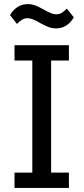

<svg xmlns="http://www.w3.org/2000/svg" viewBox="-20 -919 409 939"><path d="M51 0V-75H138V-623H51V-698H317V-623H230V-75H317V0ZM253 -780Q236 -780 220.5 -785.5Q205 -791 179 -805Q155 -819 140.5 -824.5Q126 -830 115 -830Q100 -830 88.5 -823Q77 -816 63 -802L29 -845Q61 -899 117 -899Q134 -899 149.5 -893.5Q165 -888 191 -874Q215 -860 229.5 -854.5Q244 -849 255 -849Q270 -849 281.5 -856Q293 -863 307 -877L341 -834Q309 -780 253 -780Z"/></svg>

Font: IBM Plex Sans Cond Text
Style: Regular
Weight: 450
Width: 3
Designer: Mike Abbink, Paul van der Laan, Pieter van Rosmalen
Foundry: Bold Monday
Version: Version 1.3